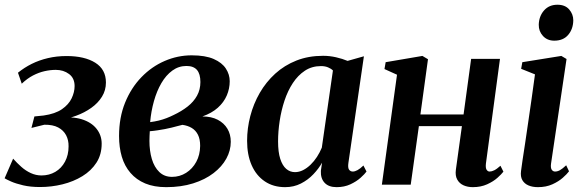

<svg xmlns="http://www.w3.org/2000/svg" viewBox="-28 -781 2462 812"><path d="M141 10Q101 10 70 2.8Q39 -4.5 19.2 -13.2Q-0.5 -22 -8.5 -27L27.5 -110Q43.5 -92 62 -75.5Q80.5 -59 102.2 -49Q124 -39 147.5 -39Q180 -39 206 -54.2Q232 -69.5 247 -97.5Q262 -125.5 262 -162Q262.5 -188.5 251.5 -209.2Q240.5 -230 218 -242Q195.5 -254 159.5 -253.5L105 -240L117.5 -288.5L156.5 -292.5Q205.5 -299.5 234 -319.2Q262.5 -339 275 -365.2Q287.5 -391.5 287.5 -417Q287.5 -450.5 264 -468Q240.5 -485.5 208 -485.5Q185 -485.5 160.5 -480Q136 -474.5 111.5 -461.8Q87 -449 64 -427L48 -473.5Q74.5 -495 106 -510.8Q137.5 -526.5 174.5 -535.2Q211.5 -544 253.5 -544Q329.5 -544 374.8 -515.8Q420 -487.5 420 -432Q420 -399 403.2 -372Q386.5 -345 358 -324.8Q329.5 -304.5 294 -291.5Q258.5 -278.5 221.5 -273L218 -281.5Q276 -289.5 317.2 -276.8Q358.5 -264 380.2 -236.5Q402 -209 402 -173.5Q402 -127.5 380 -93.2Q358 -59 320.5 -36Q283 -13 236.5 -1.5Q190 10 141 10Z M675 10.5Q623.5 10.5 586 -5.2Q548.5 -21 523.8 -49.8Q499 -78.5 487.2 -118Q475.5 -157.5 475.5 -206Q475.5 -284 501 -346.8Q526.5 -409.5 570 -454.5Q613.5 -499.5 668.5 -523.2Q723.5 -547 782.5 -547Q840.5 -547 875.8 -531.5Q911 -516 927.2 -491Q943.5 -466 943.5 -437.5Q943.5 -406 931 -377Q918.5 -348 893 -325.2Q867.5 -302.5 828 -288.5Q866 -288.5 892.8 -274.5Q919.5 -260.5 933.8 -236.5Q948 -212.5 948 -181.5Q948 -144.5 929.2 -110.2Q910.5 -76 875 -48.8Q839.5 -21.5 788.8 -5.5Q738 10.5 675 10.5ZM699.5 -33Q732 -33 759 -50Q786 -67 802 -96.5Q818 -126 818.5 -164Q818.5 -192.5 809.2 -211Q800 -229.5 783 -239.8Q766 -250 743.5 -253Q734.5 -251 722.8 -247.8Q711 -244.5 697.5 -241.2Q684 -238 669 -235Q655 -232.5 639.2 -230Q623.5 -227.5 605.5 -226Q605 -217 604.5 -206.5Q604 -196 604 -185Q604 -143 614.2 -108.5Q624.5 -74 645.8 -53.5Q667 -33 699.5 -33ZM607 -264.5Q626.5 -267 643.8 -271.2Q661 -275.5 676.5 -281.5Q692 -287.5 706 -294.5Q740 -310.5 765.5 -330.5Q791 -350.5 805.2 -376.2Q819.5 -402 819.5 -434Q819.5 -468.5 805 -485.2Q790.5 -502 760.5 -502Q727.5 -502 700.8 -482.5Q674 -463 654.5 -429.5Q635 -396 623 -353.2Q611 -310.5 607 -264.5Z M1445.5 -92.5Q1442.5 -71.5 1448.2 -63.5Q1454 -55.5 1464 -55.5Q1473 -55.5 1484 -61.5Q1495 -67.5 1509 -81L1522 -55.5Q1514.5 -45 1497 -29.2Q1479.5 -13.5 1453.8 -1.5Q1428 10.5 1395.5 10.5Q1362 10.5 1344.8 -8Q1327.5 -26.5 1329 -58.5L1334 -93Q1320 -68 1297.2 -44Q1274.5 -20 1244.5 -4.8Q1214.5 10.5 1178 10.5Q1128 10.5 1091.8 -14Q1055.5 -38.5 1036.2 -82.5Q1017 -126.5 1017 -185.5Q1017 -238 1030.5 -290Q1044 -342 1070.5 -388Q1097 -434 1136 -469.5Q1175 -505 1225.8 -525Q1276.5 -545 1338.5 -545Q1366 -545 1393.2 -538.8Q1420.5 -532.5 1442 -523.5L1511 -543ZM1380 -483Q1372 -491 1359.2 -496.2Q1346.5 -501.5 1329.5 -501.5Q1291 -501.5 1261.5 -482Q1232 -462.5 1210.5 -429.8Q1189 -397 1175.2 -355.5Q1161.5 -314 1154.8 -269.5Q1148 -225 1148 -183Q1148 -138 1157.2 -109.2Q1166.5 -80.5 1182.5 -66.8Q1198.5 -53 1219.5 -53Q1237 -53 1253.8 -61.5Q1270.5 -70 1285.5 -84.5Q1300.5 -99 1312.5 -117.5Q1324.5 -136 1333 -156.5Z M2027 -89Q2025 -70.5 2030 -63Q2035 -55.5 2042.5 -55.5Q2051.5 -55.5 2062.2 -60.8Q2073 -66 2088.5 -80L2101 -55Q2093 -44.5 2075.8 -29Q2058.5 -13.5 2032 -1.5Q2005.5 10.5 1971.5 10.5Q1950 10.5 1932.5 2.8Q1915 -5 1905.8 -21.5Q1896.5 -38 1900 -63.5L1925.5 -247.5H1743.5L1709 0H1587L1651 -465L1598 -489L1603 -518L1758.5 -544.5L1782 -530.5L1750 -297H1932.5L1964.5 -532H2086.5Z M2247 10.5Q2224 10.5 2207 3.2Q2190 -4 2181.2 -19Q2172.5 -34 2175.5 -57.5Q2177 -72.5 2181.8 -103Q2186.5 -133.5 2192.8 -175Q2199 -216.5 2206 -265Q2213 -313.5 2220.5 -365Q2228 -416.5 2234.5 -466.5L2176 -490L2181 -518L2346 -544.5L2368 -531.5L2302.5 -89.5Q2300 -71.5 2305.2 -63.5Q2310.5 -55.5 2319.5 -55.5Q2329.5 -55.5 2340 -61.2Q2350.5 -67 2366.5 -82L2378.5 -56.5Q2370 -45 2352.2 -29.2Q2334.5 -13.5 2308 -1.5Q2281.5 10.5 2247 10.5ZM2316 -609Q2286.5 -609 2268.2 -629Q2250 -649 2250.5 -676.5Q2251.5 -712.5 2272.8 -736.8Q2294 -761 2329.5 -761Q2362 -761 2379.2 -741Q2396.5 -721 2396.5 -695Q2396 -658.5 2375.2 -633.8Q2354.5 -609 2316 -609Z"/></svg>

Font: Merriweather 72pt SemiBold
Style: Italic
Weight: 600
Italic angle: -7.8°
Version: Version 2.101